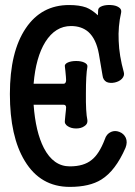

<svg xmlns="http://www.w3.org/2000/svg" viewBox="-20 -731 540 767"><path d="M114.3 -312.5H234.4Q243.2 -312.5 244.1 -302.7Q244.1 -295.9 241.2 -271.5L239.3 -251Q236.3 -235.4 251 -226.6Q264.6 -217.8 284.2 -217.8Q303.7 -217.8 316.4 -226.6Q331.1 -235.4 329.1 -251Q322.3 -283.2 323.2 -357.4Q323.2 -432.6 329.1 -463.9Q331.1 -474.6 316.4 -481.4Q303.7 -487.3 284.2 -487.3Q264.6 -487.3 251 -481.4Q236.3 -474.6 239.3 -463.9L241.2 -447.3Q244.1 -418.9 244.1 -410.2Q243.2 -396.5 234.4 -396.5H114.3Q123 -502 161.1 -563.5Q201.2 -627 263.7 -627Q305.7 -627 333 -603.5Q364.3 -575.2 375 -515.6L389.6 -429.7Q391.6 -411.1 406.2 -403.3Q419.9 -397.5 438.5 -401.4Q456.1 -405.3 466.8 -416Q478.5 -428.7 474.6 -442.4Q456.1 -508.8 454.1 -567.4Q451.2 -625 463.9 -680.7Q466.8 -694.3 454.1 -702.1Q442.4 -710 421.9 -710.9Q403.3 -711.9 388.7 -707Q372.1 -701.2 372.1 -690.4L371.1 -669.9Q346.7 -692.4 324.2 -701.2Q296.9 -710.9 255.9 -710.9Q145.5 -710.9 83 -618.2Q19.5 -524.4 19.5 -355.5Q19.5 -185.5 79.1 -87.9Q141.6 15.6 258.8 15.6Q337.9 15.6 384.8 -13.7Q441.4 -48.8 481.4 -140.6Q490.2 -163.1 482.4 -180.7Q474.6 -197.3 457 -204.1Q439.5 -210.9 423.8 -204.1Q405.3 -196.3 398.4 -173.8Q376 -115.2 345.7 -91.8Q314.5 -66.4 258.8 -66.4Q193.4 -66.4 155.3 -139.6Q122.1 -204.1 114.3 -312.5Z"/></svg>

Font: GungsuhChe
Style: Regular
Weight: 400
Monospace: yes
Version: Version 2.21